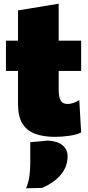

<svg xmlns="http://www.w3.org/2000/svg" viewBox="-20 -721 476 1034"><path d="M276 16Q214.5 16 169.8 -0.2Q125 -16.5 101 -55Q77 -93.5 77 -160V-339H12V-502H77V-665L296 -701V-502H417V-339H296V-237Q296 -200.5 306.2 -180.8Q316.5 -161 344 -161Q357 -161 373 -166Q389 -171 407 -182L417 -8Q394 4.5 353.8 10.2Q313.5 16 276 16ZM120 293Q134.5 260 138.8 225.5Q143 191 143 156V45L238 36Q290 39 317 61.5Q344 84 344 120Q344 176 308 219.5Q272 263 206 291Z"/></svg>

Font: Commissioner Black
Style: Regular
Weight: 900
Designer: Kostas Bartsokas
Foundry: Kostas Bartsokas
Version: Version 1.000; ttfautohint (v1.8.3)